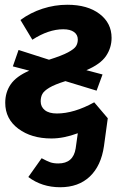

<svg xmlns="http://www.w3.org/2000/svg" viewBox="-20 -566 508 807"><path d="M376 -136 433 -69 417 48Q405 131 357.5 176Q310 221 233 221Q156 221 99 178L155 99Q177 111 191 116Q205 121 225 121Q288 121 298 58L307 -6Q248 16 196 16Q112 16 57 -25Q2 -66 2 -134Q2 -178 25 -211.5Q48 -245 103 -269L34 -287L58 -356L186 -315Q240 -332 266 -346Q292 -360 299.5 -372Q307 -384 307 -400Q307 -420 291 -431.5Q275 -443 246 -443Q184 -443 116 -399L66 -482Q108 -513 159 -529.5Q210 -546 263 -546Q348 -546 398.5 -507.5Q449 -469 449 -407Q449 -365 425.5 -330.5Q402 -296 343 -271L411 -253L386 -185L255 -225Q210 -211 187.5 -197.5Q165 -184 158 -171Q151 -158 151 -140Q151 -117 168.5 -103Q186 -89 219 -89Q291 -89 376 -136Z"/></svg>

Font: Fira Sans SemiBold
Style: Italic
Weight: 600
Italic angle: -8°
Designer: bBox Type GmbH & Carrois Corporate GbR & Edenspiekermann AG
Foundry: bBox Type GmbH & Carrois Corporate GbR & Edenspiekermann AG
Version: Version 4.301